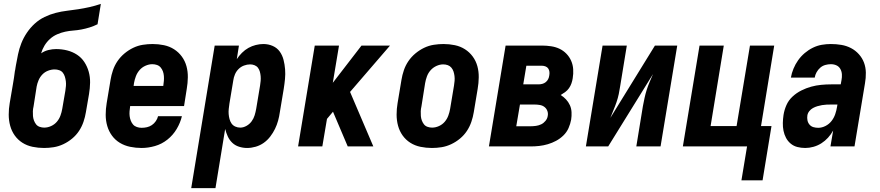

<svg xmlns="http://www.w3.org/2000/svg" viewBox="-20 -755 4540 990"><path d="M207 8Q177 8 148 2Q119 -4 95.5 -19Q72 -34 56 -56.5Q40 -79 32.5 -106.5Q25 -134 25 -164Q25 -194 30 -223L46 -317Q49 -335 52 -353.5Q55 -372 57 -390L58 -393Q59 -400 60 -406Q61 -412 62 -418Q67 -446 73 -475Q79 -504 90 -532Q101 -560 118.5 -586Q136 -612 159 -633Q182 -654 210 -667.5Q238 -681 267 -688.5Q296 -696 325.5 -699.5Q355 -703 384 -707.5Q413 -712 442 -718.5Q471 -725 500 -735L483 -630Q463 -620 442 -613.5Q421 -607 400 -603Q379 -599 358 -597.5Q337 -596 316 -591.5Q295 -587 274.5 -578Q254 -569 237.5 -554Q221 -539 209.5 -520Q198 -501 192 -480Q209 -492 229.5 -497Q250 -502 269 -502Q299 -502 326.5 -495Q354 -488 377 -473Q400 -458 415 -435Q430 -412 437.5 -385Q445 -358 444.5 -329Q444 -300 439 -270L423 -177Q419 -152 410.5 -127Q402 -102 387.5 -80Q373 -58 352 -40.5Q331 -23 306.5 -11.5Q282 0 257 4Q232 8 207 8ZM208 -97Q226 -97 243.5 -105Q261 -113 273 -127Q285 -141 291.5 -158.5Q298 -176 301 -194L317 -287Q319 -300 320 -312Q321 -324 319.5 -336Q318 -348 314.5 -359.5Q311 -371 304 -380Q297 -389 285.5 -393Q274 -397 262 -397Q245 -397 228 -390.5Q211 -384 198.5 -371Q186 -358 179 -341.5Q172 -325 169 -309L153 -206Q150 -194 149.5 -181.5Q149 -169 150 -157Q151 -145 155 -134Q159 -123 166 -114Q173 -105 184.5 -101Q196 -97 208 -97Z M710 8Q680 8 651 2Q622 -4 598 -18.5Q574 -33 557.5 -55.5Q541 -78 533 -105.5Q525 -133 525 -163Q525 -193 530 -223L550 -343Q554 -368 562.5 -393Q571 -418 586 -440Q601 -462 622 -479.5Q643 -497 667 -508.5Q691 -520 716.5 -524Q742 -528 767 -528Q797 -528 825.5 -522Q854 -516 877.5 -501Q901 -486 917.5 -463.5Q934 -441 941.5 -413.5Q949 -386 948.5 -356Q948 -326 943 -297L929 -208H651V-207Q649 -194 648 -181Q647 -168 648.5 -156Q650 -144 654.5 -132.5Q659 -121 666.5 -112.5Q674 -104 686 -100Q698 -96 710 -96Q724 -96 737.5 -99Q751 -102 763 -110Q775 -118 783.5 -130.5Q792 -143 795 -156H918Q910 -122 891 -90Q872 -58 843 -35Q814 -12 779 -2Q744 8 710 8ZM669 -312H822V-313Q824 -326 825 -338.5Q826 -351 825 -363.5Q824 -376 820 -387Q816 -398 808.5 -407Q801 -416 789.5 -420Q778 -424 765 -424Q748 -424 730 -416Q712 -408 699.5 -393.5Q687 -379 680.5 -361.5Q674 -344 671 -327Z M966 215 1087 -520H1212L1201 -450Q1212 -467 1227.5 -482.5Q1243 -498 1261 -508Q1279 -518 1299 -523Q1319 -528 1338 -528Q1364 -528 1386.5 -518Q1409 -508 1422.5 -489Q1436 -470 1442 -446.5Q1448 -423 1450 -398Q1452 -373 1449.5 -347.5Q1447 -322 1443 -297L1423 -177Q1420 -155 1414 -133Q1408 -111 1398 -90.5Q1388 -70 1373.5 -51Q1359 -32 1340 -18.5Q1321 -5 1298.5 1.5Q1276 8 1254 8Q1233 8 1212.5 1.5Q1192 -5 1177.5 -19Q1163 -33 1154.5 -51.5Q1146 -70 1141 -90L1091 215ZM1219 -97Q1235 -97 1251 -106Q1267 -115 1277.5 -129.5Q1288 -144 1293 -160.5Q1298 -177 1301 -194L1321 -314Q1323 -326 1324 -338Q1325 -350 1324 -362Q1323 -374 1320 -385Q1317 -396 1310.5 -405Q1304 -414 1293 -418.5Q1282 -423 1270 -423Q1254 -423 1238 -417Q1222 -411 1210 -399Q1198 -387 1191.5 -371.5Q1185 -356 1183 -341L1163 -221Q1161 -207 1159.5 -193.5Q1158 -180 1159 -167Q1160 -154 1163.5 -141Q1167 -128 1174 -118Q1181 -108 1193 -102.5Q1205 -97 1219 -97Z M1517 0 1603 -520H1728L1696 -328L1844 -520H1991L1785 -281L1905 0H1773L1697 -179L1666 -142L1642 0Z M2207 8Q2177 8 2148 2Q2119 -4 2095.5 -19Q2072 -34 2056 -56.5Q2040 -79 2032.5 -106.5Q2025 -134 2025 -164Q2025 -194 2030 -223L2050 -343Q2054 -368 2062.5 -393Q2071 -418 2086 -440Q2101 -462 2122 -479.5Q2143 -497 2167 -508.5Q2191 -520 2216.5 -524Q2242 -528 2267 -528Q2297 -528 2325.5 -522Q2354 -516 2377.5 -501Q2401 -486 2417.5 -463.5Q2434 -441 2441.5 -413.5Q2449 -386 2448.5 -356Q2448 -326 2443 -297L2423 -177Q2419 -152 2410.5 -127Q2402 -102 2387.5 -80Q2373 -58 2352 -40.5Q2331 -23 2306.5 -11.5Q2282 0 2257 4Q2232 8 2207 8ZM2208 -97Q2226 -97 2243.5 -105Q2261 -113 2273 -127Q2285 -141 2291.5 -158.5Q2298 -176 2301 -194L2321 -314Q2323 -326 2324 -338.5Q2325 -351 2323.5 -363Q2322 -375 2318.5 -386Q2315 -397 2307.5 -406Q2300 -415 2289 -419Q2278 -423 2265 -423Q2248 -423 2230.5 -415Q2213 -407 2200.5 -393Q2188 -379 2181.5 -361.5Q2175 -344 2172 -326L2153 -206Q2150 -194 2149.5 -181.5Q2149 -169 2150 -157Q2151 -145 2155 -134Q2159 -123 2166 -114Q2173 -105 2184.5 -101Q2196 -97 2208 -97Z M2501 0 2587 -520H2775Q2798 -520 2821.5 -516.5Q2845 -513 2865 -503.5Q2885 -494 2900.5 -478Q2916 -462 2925 -441.5Q2934 -421 2935.5 -398Q2937 -375 2933 -351Q2931 -338 2926.5 -325Q2922 -312 2914 -300.5Q2906 -289 2894.5 -280.5Q2883 -272 2871 -265Q2886 -256 2898.5 -242.5Q2911 -229 2918.5 -212.5Q2926 -196 2927 -176.5Q2928 -157 2925 -138Q2921 -116 2911.5 -94.5Q2902 -73 2885 -56.5Q2868 -40 2847.5 -29Q2827 -18 2805 -11.5Q2783 -5 2761 -2.5Q2739 0 2717 0ZM2678 -320H2757Q2766 -320 2776 -322.5Q2786 -325 2794 -331.5Q2802 -338 2806.5 -347Q2811 -356 2812 -365Q2814 -375 2813 -384.5Q2812 -394 2807 -401.5Q2802 -409 2793 -412.5Q2784 -416 2775 -416H2694ZM2642 -104H2717Q2730 -104 2744 -106Q2758 -108 2770.5 -114Q2783 -120 2792.5 -131.5Q2802 -143 2804 -156Q2807 -170 2802.5 -182.5Q2798 -195 2788 -203Q2778 -211 2764.5 -213.5Q2751 -216 2737 -216H2661Z M3001 0 3087 -520H3212L3178 -312Q3175 -291 3170.5 -270Q3166 -249 3159 -228.5Q3152 -208 3143.5 -188Q3135 -168 3127 -147L3357 -520H3472L3386 0H3261L3295 -208Q3299 -229 3303.5 -250Q3308 -271 3314.5 -291.5Q3321 -312 3329.5 -332Q3338 -352 3347 -373L3116 0Z M3803 175 3832 0H3501L3587 -520H3712L3644 -105H3778L3847 -520H3972L3904 -105H3958L3912 175Z M4132 8Q4111 8 4091.5 3Q4072 -2 4057 -14.5Q4042 -27 4033 -44Q4024 -61 4020 -80.5Q4016 -100 4016.5 -121Q4017 -142 4020 -162Q4024 -188 4035 -213Q4046 -238 4066.5 -257Q4087 -276 4112 -288.5Q4137 -301 4162.5 -308Q4188 -315 4214 -317.5Q4240 -320 4266 -320H4315L4319 -342Q4322 -357 4321 -372Q4320 -387 4313 -399.5Q4306 -412 4293 -418Q4280 -424 4264 -424Q4250 -424 4235.5 -420Q4221 -416 4209.5 -406Q4198 -396 4190.5 -382.5Q4183 -369 4181 -355H4058Q4062 -378 4071.5 -401Q4081 -424 4095.5 -444.5Q4110 -465 4129.5 -481.5Q4149 -498 4171.5 -509Q4194 -520 4217.5 -524Q4241 -528 4264 -528Q4292 -528 4318.5 -523.5Q4345 -519 4368 -507Q4391 -495 4408.5 -475.5Q4426 -456 4435 -432Q4444 -408 4444.5 -380.5Q4445 -353 4440 -325L4386 0H4262L4276 -82Q4265 -62 4249.5 -45Q4234 -28 4215 -16Q4196 -4 4174.5 2Q4153 8 4132 8ZM4199 -96Q4218 -96 4236.5 -105.5Q4255 -115 4267.5 -131Q4280 -147 4286.5 -166Q4293 -185 4296 -204L4298 -216H4266Q4254 -216 4242 -215.5Q4230 -215 4218.5 -213Q4207 -211 4195 -207.5Q4183 -204 4172 -198Q4161 -192 4153 -182Q4145 -172 4143 -160Q4141 -147 4143.5 -134.5Q4146 -122 4154 -112.5Q4162 -103 4174 -99.5Q4186 -96 4199 -96Z"/></svg>

Font: Iosevka SS04 Extrabold Oblique
Style: Regular
Weight: 800
Italic angle: -9°
Monospace: yes
Designer: Belleve Invis
Foundry: Belleve Invis
Version: Version 19.0.0; ttfautohint (v1.8.4)